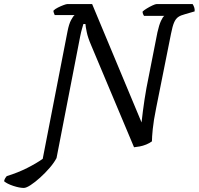

<svg xmlns="http://www.w3.org/2000/svg" viewBox="-143 -724 977 944"><path d="M-26 200Q-47 200 -77.5 190Q-108 180 -123 167Q-121 158 -117 151.5Q-113 145 -110 142Q-55 125 -9.5 102Q36 79 67 57L189 -570Q196 -606 206.5 -625.5Q217 -645 224 -650H126Q125 -653 122 -660Q119 -667 120 -672Q128 -680 142 -687Q156 -694 169.5 -699Q183 -704 188 -704H310L553 -122Q556 -149 559.5 -177Q563 -205 567.5 -234Q572 -263 577 -291L631 -565Q639 -601 648.5 -621.5Q658 -642 665 -646H565Q563 -649 560.5 -654.5Q558 -660 558 -667Q565 -674 579 -682.5Q593 -691 607 -697.5Q621 -704 627 -704H804Q808 -698 811.5 -689Q815 -680 814 -668L766 -654Q746 -649 733.5 -640.5Q721 -632 713 -613.5Q705 -595 698 -559L625 -194Q612 -130 608 -89Q604 -48 604 -29Q592 -20 576 -13.5Q560 -7 544 -4Q528 -1 516 0L305 -502Q289 -539 283.5 -566Q278 -593 277 -606H267Q266 -602 261 -585.5Q256 -569 251 -544L135 53Q123 76 101 101.5Q79 127 54 149.5Q29 172 7.5 186Q-14 200 -26 200Z"/></svg>

Font: Texturina Medium 12pt Medium
Style: Italic
Weight: 500
Italic angle: -11°
Version: Version 1.002